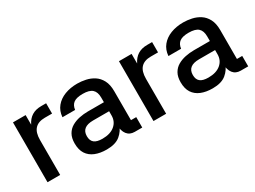

<svg xmlns="http://www.w3.org/2000/svg" viewBox="-39 -966 1888 1420"><g transform="rotate(-30 905.0 -256.0)"><path d="M181 0H73V-511H181V-429Q201 -470 233.5 -490.5Q266 -511 314 -511H356V-423H294Q238 -423 209.5 -392.5Q181 -362 181 -298Z M882 0H818Q776 0 753.5 -29Q731 -58 730 -111L747 -108Q730 -56 689.5 -23Q649 10 575 10Q518 10 476.5 -7Q435 -24 412.5 -58.5Q390 -93 390 -148Q390 -194 407.5 -224.5Q425 -255 454.5 -272Q484 -289 520 -296.5Q556 -304 593 -304H730V-344Q730 -391 705.5 -413.5Q681 -436 624 -436Q572 -436 547 -418Q522 -400 517 -361H409Q413 -413 442.5 -449Q472 -485 520 -503.5Q568 -522 627 -522Q662 -522 699 -514Q736 -506 767 -486Q798 -466 817.5 -429.5Q837 -393 837 -336V-89H882ZM495 -149Q495 -111 517 -93Q539 -75 587 -75Q654 -75 692 -107Q730 -139 730 -191V-227H594Q544 -227 519.5 -207.5Q495 -188 495 -149Z M1086 0H978V-511H1086V-429Q1106 -470 1138.5 -490.5Q1171 -511 1219 -511H1261V-423H1199Q1143 -423 1114.5 -392.5Q1086 -362 1086 -298Z M1787 0H1723Q1681 0 1658.5 -29Q1636 -58 1635 -111L1652 -108Q1635 -56 1594.5 -23Q1554 10 1480 10Q1423 10 1381.5 -7Q1340 -24 1317.5 -58.5Q1295 -93 1295 -148Q1295 -194 1312.5 -224.5Q1330 -255 1359.5 -272Q1389 -289 1425 -296.5Q1461 -304 1498 -304H1635V-344Q1635 -391 1610.5 -413.5Q1586 -436 1529 -436Q1477 -436 1452 -418Q1427 -400 1422 -361H1314Q1318 -413 1347.5 -449Q1377 -485 1425 -503.5Q1473 -522 1532 -522Q1567 -522 1604 -514Q1641 -506 1672 -486Q1703 -466 1722.5 -429.5Q1742 -393 1742 -336V-89H1787ZM1400 -149Q1400 -111 1422 -93Q1444 -75 1492 -75Q1559 -75 1597 -107Q1635 -139 1635 -191V-227H1499Q1449 -227 1424.5 -207.5Q1400 -188 1400 -149Z"/></g></svg>

Font: 42dot Sans Light SemiBold
Style: Regular
Weight: 600
Version: Version 1.000